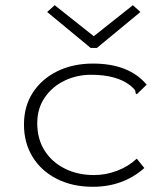

<svg xmlns="http://www.w3.org/2000/svg" viewBox="-20 -706 640 737"><path d="M336 11Q258 11 198 -19.5Q138 -50 105 -104Q72 -158 72 -228Q72 -298 106 -350.5Q140 -403 200 -432.5Q260 -462 337 -462Q475 -462 543 -381L511 -350L505 -344L500 -349Q501 -356 497 -361.5Q493 -367 480 -378Q427 -419 330 -419Q275 -419 228 -396.5Q181 -374 152 -332Q123 -290 123 -233Q123 -172 151.5 -127.5Q180 -83 229.5 -58.5Q279 -34 341 -34Q386 -34 429.5 -50.5Q473 -67 505 -97L534 -61Q453 11 336 11ZM190 -686 340 -567 490 -686 519 -660 352 -522H328L161 -660Z"/></svg>

Font: Inconsolata Expanded Light
Style: Regular
Weight: 300
Width: 7
Monospace: yes
Designer: Raph Levien, Cyreal, Brenton Simpson
Foundry: Raph Levien, Cyreal, Google
Version: Version 3.001; ttfautohint (v1.8.2.53-6de2)